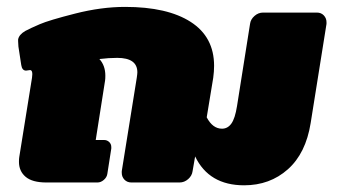

<svg xmlns="http://www.w3.org/2000/svg" viewBox="-20 -537 998 565"><path d="M33.3 -415.8V-420.8Q35.8 -435 54.2 -445.8Q70 -454.2 97.1 -465.8Q124.2 -477.5 201.3 -497.1Q278.3 -516.7 348.3 -516.7Q472.5 -516.7 541.2 -472.5Q610 -428.3 610 -343.3Q610 -326.7 607.5 -308.3L588.3 -191.7Q605.8 -158.3 633.3 -158.3Q650 -158.3 660.8 -173.3Q671.7 -188.3 677.5 -225L715.8 -466.7Q717.5 -480 728.8 -490Q740 -500 754.2 -500H912.5Q925 -500 932.9 -491.7Q940.8 -483.3 940.8 -471.7V-466.7L894.2 -175Q880 -85.8 827.1 -38.8Q774.2 8.3 698.3 8.3Q595 8.3 554.2 -76.7L546.7 -33.3Q545 -20 533.8 -10Q522.5 0 508.3 0H366.7Q354.2 0 346.2 -8.3Q338.3 -16.7 338.3 -28.3V-33.3L382.5 -308.3Q384.2 -320 384.2 -324.2Q384.2 -366.7 325 -366.7Q300 -366.7 272.5 -363.3Q290 -344.2 290 -314.2Q290 -305 289.2 -300L261.7 -125H286.7Q295 -125 301.2 -119.2Q307.5 -113.3 307.5 -104.2V-100L295.8 -25Q294.2 -15 285.4 -7.5Q276.7 0 266.7 0H116.7Q75 0 55.4 -16.7Q35.8 -33.3 35.8 -60.8Q35.8 -70 36.7 -75L74.2 -308.3Q77.5 -330.8 68.3 -330.8Q58.3 -329.2 56.7 -329.2Q45 -329.2 42.5 -345.8L34.2 -400Q33.3 -409.2 33.3 -415.8Z"/></svg>

Font: BoonTook Mon
Style: Italic
Weight: 400
Italic angle: -9°
Designer: Sungsit Sawaiwan
Foundry: FontUni
Version: Version 3.0